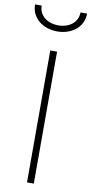

<svg xmlns="http://www.w3.org/2000/svg" viewBox="-126 -963 478 1003"><g transform="rotate(10 113.0 -461.5)"><path d="M95 0H131V-700H95ZM-25 -923C-25 -849 39 -804 113 -804C187 -804 251 -849 251 -923H216C216 -868 168 -836 113 -836C58 -836 10 -868 10 -923Z"/></g></svg>

Font: TitilliumText22L
Style: 1 wt
Weight: 100
Designer: Campivisivi
Foundry: Campivisivi
Version: 1.000